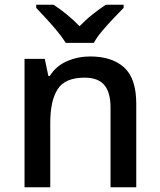

<svg xmlns="http://www.w3.org/2000/svg" viewBox="-20 -786 671 806"><path d="M358 -549Q451 -549 501.5 -502.5Q552 -456 552 -351V0H444V-335Q444 -398 418 -429Q392 -460 335 -460Q253 -460 222 -411.5Q191 -363 191 -271V0H83V-539H168L183 -467H189Q215 -509 261 -529Q307 -549 358 -549ZM256 -606Q242 -629 220 -655.5Q198 -682 174 -708Q150 -734 132 -753V-766H205Q231 -749 259.5 -726Q288 -703 314 -676Q340 -703 369 -726Q398 -749 424 -766H499V-753Q480 -734 455.5 -708Q431 -682 408.5 -655.5Q386 -629 374 -606Z"/></svg>

Font: Noto Sans NKo Unjoined Medium
Style: Regular
Weight: 500
Designer: Monotype Design Team
Foundry: Monotype Imaging Inc.
Version: Version 2.004